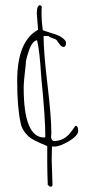

<svg xmlns="http://www.w3.org/2000/svg" viewBox="-20 -721 358 736"><path d="M178.2 -107.9 181.2 -13.2Q181.2 -7.3 177 -5.9Q172.9 -4.4 168.9 -6.8Q165 -9.3 165 -12.2L163.1 -11.2Q161.1 -66.9 161.1 -99.1V-161.1Q104.5 -184.1 90.8 -196.8Q63.5 -222.2 59.1 -250Q45.9 -308.6 45.9 -411.1Q45.9 -563.5 126 -606.9L121.1 -668.9Q121.1 -701.2 133.8 -701.2L140.1 -696.8Q139.2 -688 139.2 -664.8Q139.2 -641.6 144 -605Q147.9 -603.5 165 -598.1Q182.1 -592.8 195.8 -588.1Q209.5 -583.5 221.2 -574.2Q232.9 -564.9 232.9 -557.6Q232.9 -541 224.1 -541Q215.3 -541 207.3 -553Q199.2 -564.9 196.5 -567.9Q193.8 -570.8 181.9 -574.5Q169.9 -578.1 166 -583H147.9L147 -585Q147 -521 161.9 -397.5Q176.8 -273.9 176.8 -210L175.8 -195.8Q175.8 -187 184.1 -180.2Q222.2 -180.2 246.1 -208Q255.9 -219.2 269 -238.8Q279.8 -238.8 279.8 -220Q279.8 -201.2 244.9 -180.2Q210 -159.2 188 -159.2H179.2ZM79.1 -477.1Q70.8 -408.7 70.8 -384.8Q70.8 -193.8 149.9 -193.8L153.8 -195.8Q153.8 -268.6 138.2 -424.8Q131.8 -529.8 122.1 -566.9Q103 -564 90.1 -524.7Q77.1 -485.4 79.1 -477.1Z"/></svg>

Font: Amatic SC
Style: Regular
Weight: 400
Version: Version 1.004